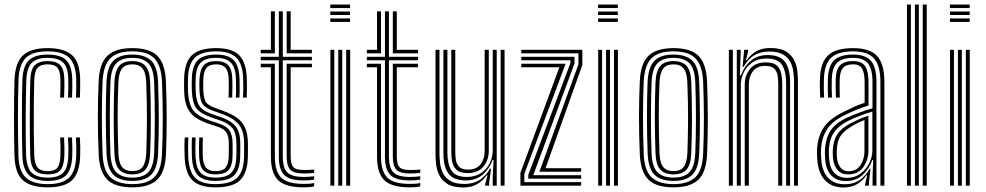

<svg xmlns="http://www.w3.org/2000/svg" viewBox="-20 -820 4354 848"><path d="M191 7.5Q117.2 7.5 82.1 -23Q47 -53.5 44 -127.8Q43 -160.2 42.4 -204.4Q41.8 -248.5 41.8 -296.8Q41.8 -345 42.4 -390.4Q43 -435.8 44.2 -470.5Q47.8 -544 81.8 -575.8Q115.8 -607.5 190 -607.5Q263.2 -607.5 297.5 -577.1Q331.8 -546.8 334 -473.8Q334.2 -456 334.1 -432.9Q334 -409.8 333 -388.8H315.5Q317.5 -430.8 316.5 -473Q314.5 -537.5 285.2 -565.4Q256 -593.2 190 -593.2Q123.8 -593.2 94.2 -564.4Q64.8 -535.5 61.8 -469.5Q60.5 -434 59.9 -388.9Q59.2 -343.8 59.2 -296.2Q59.2 -248.8 59.9 -205.2Q60.5 -161.8 61.5 -129.2Q64 -64 94.5 -35.4Q125 -6.8 191 -6.8Q256 -6.8 284.9 -34.8Q313.8 -62.8 316.5 -128.5Q317.2 -147 317.1 -166.1Q317 -185.2 315.5 -212.8H333Q334.2 -190 334.5 -170.5Q334.8 -151 334 -128Q331 -55.5 298.1 -24Q265.2 7.5 191 7.5ZM191 -21Q133.8 -21 107.4 -47.1Q81 -73.2 79 -130Q77.8 -164 77.2 -208.6Q76.8 -253.2 76.8 -301Q76.8 -348.8 77.2 -392.6Q77.8 -436.5 79 -468.5Q81.8 -530.2 108.4 -554.6Q135 -579 190 -579Q246 -579 271.6 -554.9Q297.2 -530.8 299 -472.5Q299.5 -455.2 299.4 -433.8Q299.2 -412.2 298 -388.8H280.5Q281.8 -413 281.9 -434.8Q282 -456.5 281.5 -472Q280.2 -524.2 258.1 -544.4Q236 -564.5 190 -564.5Q144.5 -564.5 121.6 -543.8Q98.8 -523 96.2 -467.2Q95.5 -442.5 94.8 -401.8Q94 -361 93.6 -313.1Q93.2 -265.2 93.6 -218.2Q94 -171.2 95.2 -133.8Q97.8 -78.5 120.4 -57Q143 -35.5 191 -35.5Q236.8 -35.5 258.1 -56.1Q279.5 -76.8 281.5 -129.2Q282.2 -146.5 282.1 -165.4Q282 -184.2 280.5 -212.8H298Q299.5 -182.8 299.6 -164.6Q299.8 -146.5 299 -129Q296.2 -70.5 271.9 -45.8Q247.5 -21 191 -21ZM191 -49.8Q151.5 -49.8 133.2 -68.2Q115 -86.8 113.5 -134.2Q112.5 -167 112 -210Q111.5 -253 111.6 -299.2Q111.8 -345.5 112.2 -389Q112.8 -432.5 113.8 -466.2Q115.8 -514.8 134.1 -532.5Q152.5 -550.2 190 -550.2Q229 -550.2 246.1 -532.4Q263.2 -514.5 264.2 -470.5Q264.5 -455.5 264.4 -435.4Q264.2 -415.2 263 -388.8H245.8Q246.8 -414.8 246.9 -435.1Q247 -455.5 246.8 -470Q246 -505.8 233.6 -520.8Q221.2 -535.8 190 -535.8Q159.5 -535.8 146.1 -520.5Q132.8 -505.2 131.2 -465.5Q130 -424.2 129.4 -365.2Q128.8 -306.2 129.2 -244.6Q129.8 -183 131.2 -134.2Q132.8 -95.8 146 -80Q159.2 -64.2 191 -64.2Q221.8 -64.2 233.6 -79.5Q245.5 -94.8 246.8 -131.5Q247.2 -149 247.2 -166.1Q247.2 -183.2 245.8 -212.8H263Q264.5 -185.5 264.6 -165.8Q264.8 -146 264.2 -131.2Q262.5 -86.2 246 -68Q229.5 -49.8 191 -49.8Z M564.5 7.5Q488.2 7.5 453.6 -26.9Q419 -61.2 415.8 -139.5Q412.2 -226.8 412.2 -303.5Q412.2 -380.2 415.8 -461.2Q419.2 -540.8 454.8 -574.1Q490.2 -607.5 564.5 -607.5Q641.2 -607.5 675.4 -572.9Q709.5 -538.2 712.8 -460.2Q716.2 -372.8 716.2 -296Q716.2 -219.2 713 -139Q709.2 -59 673.8 -25.8Q638.2 7.5 564.5 7.5ZM564.5 -6.8Q628.8 -6.8 660.5 -36.6Q692.2 -66.5 695.5 -139.5Q698.8 -219.5 698.9 -294.5Q699 -369.5 695.5 -459.5Q692.5 -528.8 662.9 -561Q633.2 -593.2 564.5 -593.2Q497.5 -593.2 466.9 -562.1Q436.2 -531 433 -458.5Q430 -386.8 429.8 -308.9Q429.5 -231 433.2 -139.2Q436.2 -65 469 -35.9Q501.8 -6.8 564.5 -6.8ZM564.5 -21Q507.5 -21 480.4 -48.6Q453.2 -76.2 450.5 -142.2Q447.5 -217.5 447.4 -298.6Q447.2 -379.8 450.2 -457.8Q453.2 -523.2 480.1 -551.1Q507 -579 564.5 -579Q619.2 -579 647.2 -552.6Q675.2 -526.2 678 -460.2Q681.2 -375 681.4 -297.9Q681.5 -220.8 678.2 -142.5Q675.2 -76.2 648.2 -48.6Q621.2 -21 564.5 -21ZM564.5 -35.5Q612.2 -35.5 635.2 -59.8Q658.2 -84 660.8 -143Q663.5 -210.2 663.8 -289.9Q664 -369.5 660.8 -457Q658.5 -516.8 635 -540.6Q611.5 -564.5 564.5 -564.5Q516.5 -564.5 493.5 -540.2Q470.5 -516 467.8 -457.2Q465.2 -389.8 464.9 -310.2Q464.5 -230.8 467.8 -142.5Q470.2 -82.5 494.1 -59Q518 -35.5 564.5 -35.5ZM564.5 -49.8Q526.8 -49.8 507 -70.4Q487.2 -91 485.2 -143.2Q479.2 -301 485.2 -456.2Q487.5 -506.8 506.1 -528.5Q524.8 -550.2 564.5 -550.2Q601.8 -550.2 621.5 -529.9Q641.2 -509.5 643.2 -456.8Q649.2 -293.2 643.2 -143.8Q641.2 -92.5 622.2 -71.1Q603.2 -49.8 564.5 -49.8ZM564.5 -64.2Q595.8 -64.2 610 -83.2Q624.2 -102.2 626 -144.8Q628.5 -214.8 628.9 -291.1Q629.2 -367.5 625.8 -456Q624.2 -499.8 609.2 -517.8Q594.2 -535.8 564.5 -535.8Q532.8 -535.8 518.6 -516.6Q504.5 -497.5 502.8 -455.5Q499.5 -378 499.6 -304.5Q499.8 -231 502.8 -143.8Q504.5 -99.5 519.8 -81.9Q535 -64.2 564.5 -64.2Z M931.2 -49.8Q895.2 -49.8 878.1 -68.1Q861 -86.5 859.5 -131Q859 -148 858.9 -169.4Q858.8 -190.8 860 -212.8H876Q875 -194 875 -172.5Q875 -151 875.5 -132Q876.5 -95.8 889.6 -80Q902.8 -64.2 931.2 -64.2Q963.2 -64.2 976 -79.6Q988.8 -95 990 -126.5Q990.8 -142.5 990.6 -155.9Q990.5 -169.2 990.5 -185.8Q990.5 -221 978.9 -236.2Q967.2 -251.5 945 -259L902.2 -273.2Q868.8 -284.5 844.6 -300.5Q820.5 -316.5 807.4 -344.6Q794.2 -372.8 793.2 -420.2Q792.8 -436.5 793 -448.5Q793.2 -460.5 793.2 -470Q794 -542.8 826.5 -575.1Q859 -607.5 934.8 -607.5Q1004.5 -607.5 1036 -576.5Q1067.5 -545.5 1070 -473.8Q1070.8 -455.8 1070.6 -432.9Q1070.5 -410 1069.5 -388.8H1053.5Q1054.5 -408.2 1054.6 -431.1Q1054.8 -454 1054 -472.8Q1051.8 -537.2 1024 -565.2Q996.2 -593.2 934.8 -593.2Q868 -593.2 839.5 -564.2Q811 -535.2 810.2 -470Q810 -456.5 809.9 -446Q809.8 -435.5 810.2 -420.2Q812.5 -357.5 835.1 -330.9Q857.8 -304.2 907.2 -287.5L949.2 -273.5Q982.2 -262 994.8 -242.1Q1007.2 -222.2 1007.2 -185.8Q1007.2 -171.5 1007.4 -157.4Q1007.5 -143.2 1007 -126.2Q1005.8 -86.8 988.8 -68.2Q971.8 -49.8 931.2 -49.8ZM931.2 -21Q876.5 -21 853 -46.9Q829.5 -72.8 827.5 -129.5Q827 -148.5 826.8 -169.1Q826.5 -189.8 828 -212.8H844Q842.8 -189.5 842.9 -167.8Q843 -146 843.5 -130Q845.2 -79.5 865.6 -57.5Q886 -35.5 931.2 -35.5Q981.8 -35.5 1002.1 -57.6Q1022.5 -79.8 1023.8 -126.2Q1024.5 -142.8 1024.4 -156Q1024.2 -169.2 1024.2 -185.8Q1024.2 -231 1007.1 -253.1Q990 -275.2 953.5 -287.5L912.5 -301.8Q867 -317.2 848.2 -340.9Q829.5 -364.5 827.2 -420.5Q826.5 -435.5 826.8 -446.2Q827 -457 827.2 -469.8Q828 -527.2 852.4 -553.1Q876.8 -579 934.8 -579Q988.2 -579 1012.1 -554.2Q1036 -529.5 1038 -472.2Q1038.5 -455.2 1038.6 -435Q1038.8 -414.8 1037.5 -388.8H1021.5Q1022.8 -415.5 1022.6 -435.5Q1022.5 -455.5 1022 -472.2Q1020.2 -523 999.1 -543.8Q978 -564.5 934.8 -564.5Q886.2 -564.5 865.5 -542.1Q844.8 -519.8 844.2 -469.8Q844 -456.2 843.8 -445.9Q843.5 -435.5 844.2 -420.5Q845.8 -385.8 853.4 -366.2Q861 -346.8 876.5 -335.8Q892 -324.8 917.2 -316L957.8 -301.8Q1000.5 -287 1020.9 -261.9Q1041.2 -236.8 1041.2 -185.8Q1041.2 -169.2 1041.2 -155.6Q1041.2 -142 1040.8 -126Q1039.2 -71.5 1014.8 -46.2Q990.2 -21 931.2 -21ZM931.2 7.5Q861.5 7.5 829.8 -23.8Q798 -55 795.5 -128Q794.8 -148.5 794.6 -170.8Q794.5 -193 796 -212.8H812Q810.8 -194.2 810.8 -171.1Q810.8 -148 811.5 -128.8Q813.8 -63.5 841.6 -35.1Q869.5 -6.8 931.2 -6.8Q998.8 -6.8 1027.5 -35Q1056.2 -63.2 1057.8 -126Q1058.2 -142 1058.2 -155.6Q1058.2 -169.2 1058.2 -185.8Q1058.2 -242.8 1033.9 -271Q1009.5 -299.2 962 -316.2L922.2 -330.2Q887.5 -342.8 875.4 -359.8Q863.2 -376.8 861 -420.5Q859.8 -442.5 861 -469.8Q863.2 -512.8 879.6 -531.5Q896 -550.2 934.8 -550.2Q970 -550.2 987.4 -532.5Q1004.8 -514.8 1006 -470.5Q1006.5 -457.5 1006.5 -435.8Q1006.5 -414 1005.5 -388.8H989.5Q990.5 -413 990.5 -433.5Q990.5 -454 990 -469.8Q989 -505.8 975.9 -520.8Q962.8 -535.8 934.8 -535.8Q905 -535.8 892.2 -520.4Q879.5 -505 878 -469.8Q877.5 -456.2 877.4 -445.6Q877.2 -435 878 -420.5Q880 -380 891 -366.9Q902 -353.8 927.2 -344.5L966.2 -330.2Q998.5 -318.5 1023.1 -302.2Q1047.8 -286 1061.4 -258.4Q1075 -230.8 1075 -185.8Q1075 -169 1075.1 -155.5Q1075.2 -142 1074.8 -125.8Q1073 -56.8 1041 -24.6Q1009 7.5 931.2 7.5Z M1322 -23.2Q1256.8 -23.2 1234.1 -48.4Q1211.5 -73.5 1211.5 -128V-553.8H1131.5V-569.2H1211.5V-770H1229V-569.2H1357.5V-553.8H1229V-128Q1229 -80 1248.2 -59.2Q1267.5 -38.5 1322 -38.5Q1344.5 -38.5 1367.5 -41.5V-26.8Q1349 -23.2 1322 -23.2ZM1131.5 -584.5V-600H1176.5V-770H1194V-584.5ZM1246.2 -584.5V-770H1263.8V-600H1357.5V-584.5ZM1322 7.5Q1240.8 7.5 1208.6 -24Q1176.5 -55.5 1176.5 -128V-523H1131.5V-538.5H1194V-128Q1194 -64.8 1221.1 -36.2Q1248.2 -7.8 1322 -7.8Q1334.8 -7.8 1346.4 -8.6Q1358 -9.5 1367.5 -11.8V3Q1349.8 7.5 1322 7.5ZM1322 -53.8Q1277 -53.8 1261.6 -70.8Q1246.2 -87.8 1246.2 -128V-538.5H1357.5V-523H1263.8V-128Q1263.8 -95.5 1275.1 -82.4Q1286.5 -69.2 1322 -69.2Q1355 -69.2 1367.5 -71.5V-56.8Q1349.8 -53.8 1322 -53.8Z M1438.8 -784.5V-800H1526V-784.5ZM1438.8 -753.8V-769.2H1526V-753.8ZM1438.8 -723V-738.5H1526V-723ZM1509 0V-600H1526.5V0ZM1439.2 0V-600H1456.5V0ZM1474 0V-600H1491.5V0Z M1790.8 -23.2Q1725.5 -23.2 1702.9 -48.4Q1680.2 -73.5 1680.2 -128V-553.8H1600.2V-569.2H1680.2V-770H1697.8V-569.2H1826.2V-553.8H1697.8V-128Q1697.8 -80 1717 -59.2Q1736.2 -38.5 1790.8 -38.5Q1813.2 -38.5 1836.2 -41.5V-26.8Q1817.8 -23.2 1790.8 -23.2ZM1600.2 -584.5V-600H1645.2V-770H1662.8V-584.5ZM1715 -584.5V-770H1732.5V-600H1826.2V-584.5ZM1790.8 7.5Q1709.5 7.5 1677.4 -24Q1645.2 -55.5 1645.2 -128V-523H1600.2V-538.5H1662.8V-128Q1662.8 -64.8 1689.9 -36.2Q1717 -7.8 1790.8 -7.8Q1803.5 -7.8 1815.1 -8.6Q1826.8 -9.5 1836.2 -11.8V3Q1818.5 7.5 1790.8 7.5ZM1790.8 -53.8Q1745.8 -53.8 1730.4 -70.8Q1715 -87.8 1715 -128V-538.5H1826.2V-523H1732.5V-128Q1732.5 -95.5 1743.9 -82.4Q1755.2 -69.2 1790.8 -69.2Q1823.8 -69.2 1836.2 -71.5V-56.8Q1818.5 -53.8 1790.8 -53.8Z M2026 8Q1982 8 1957.1 -7Q1932.2 -22 1920.8 -45.1Q1909.2 -68.2 1906.4 -93.4Q1903.5 -118.5 1903.5 -138.8V-600H1921V-142Q1921 -122.5 1923.6 -99.4Q1926.2 -76.2 1936.5 -55.2Q1946.8 -34.2 1969.1 -20.9Q1991.5 -7.5 2031 -7.5Q2070 -7.5 2097.8 -24.9Q2125.5 -42.2 2144 -75H2148.8L2140.5 -14.5V0H2123L2122.8 -5.8L2133.2 -46.2H2130Q2111.2 -20 2086.2 -6Q2061.2 8 2026 8ZM2191.2 0V-600H2208.5V0ZM2045.5 -55.5Q2011 -55.5 1995.8 -70.5Q1980.5 -85.5 1976.9 -107.1Q1973.2 -128.8 1973.2 -148.2V-600H1990.8V-149.2Q1990.8 -130.8 1993.6 -112.8Q1996.5 -94.8 2008.6 -82.9Q2020.8 -71 2048 -71Q2084.2 -71 2102.4 -94.4Q2120.5 -117.8 2120.5 -152.2V-600H2138.8V-153.5Q2138.8 -113.5 2115.1 -84.5Q2091.5 -55.5 2045.5 -55.5ZM2035.8 -23.2Q1982.5 -23.5 1960.5 -53.8Q1938.5 -84 1938.5 -143V-600H1956V-145Q1956 -95 1974 -66.8Q1992 -38.5 2041.8 -38.5Q2079.8 -38.5 2105.2 -56Q2130.8 -73.5 2143.5 -100.2Q2156.2 -127 2156.2 -155V-600H2173.8V0H2156.2V-42L2160 -113.2H2155.5Q2141 -73.5 2111.1 -48.1Q2081.2 -22.8 2035.8 -23.2Z M2362.2 -61.5 2534.8 -536.2V-584.5H2282.5V-600H2552V-532.8L2389.5 -77H2546.8V-61.5ZM2313.2 -30.8V-47.8L2499.2 -541V-553.8H2282.5V-569.2H2517.2V-539.2L2335.2 -46.2H2546.8V-30.8ZM2278.5 0V-56.5L2450.5 -523H2282.5V-538.5H2478.2L2295.8 -52.2V-15.5H2546.8V0Z M2621.5 -784.5V-800H2708.8V-784.5ZM2621.5 -753.8V-769.2H2708.8V-753.8ZM2621.5 -723V-738.5H2708.8V-723ZM2691.8 0V-600H2709.2V0ZM2622 0V-600H2639.2V0ZM2656.8 0V-600H2674.2V0Z M2954.5 7.5Q2878.2 7.5 2843.6 -26.9Q2809 -61.2 2805.8 -139.5Q2802.2 -226.8 2802.2 -303.5Q2802.2 -380.2 2805.8 -461.2Q2809.2 -540.8 2844.8 -574.1Q2880.2 -607.5 2954.5 -607.5Q3031.2 -607.5 3065.4 -572.9Q3099.5 -538.2 3102.8 -460.2Q3106.2 -372.8 3106.2 -296Q3106.2 -219.2 3103 -139Q3099.2 -59 3063.8 -25.8Q3028.2 7.5 2954.5 7.5ZM2954.5 -6.8Q3018.8 -6.8 3050.5 -36.6Q3082.2 -66.5 3085.5 -139.5Q3088.8 -219.5 3088.9 -294.5Q3089 -369.5 3085.5 -459.5Q3082.5 -528.8 3052.9 -561Q3023.2 -593.2 2954.5 -593.2Q2887.5 -593.2 2856.9 -562.1Q2826.2 -531 2823 -458.5Q2820 -386.8 2819.8 -308.9Q2819.5 -231 2823.2 -139.2Q2826.2 -65 2859 -35.9Q2891.8 -6.8 2954.5 -6.8ZM2954.5 -21Q2897.5 -21 2870.4 -48.6Q2843.2 -76.2 2840.5 -142.2Q2837.5 -217.5 2837.4 -298.6Q2837.2 -379.8 2840.2 -457.8Q2843.2 -523.2 2870.1 -551.1Q2897 -579 2954.5 -579Q3009.2 -579 3037.2 -552.6Q3065.2 -526.2 3068 -460.2Q3071.2 -375 3071.4 -297.9Q3071.5 -220.8 3068.2 -142.5Q3065.2 -76.2 3038.2 -48.6Q3011.2 -21 2954.5 -21ZM2954.5 -35.5Q3002.2 -35.5 3025.2 -59.8Q3048.2 -84 3050.8 -143Q3053.5 -210.2 3053.8 -289.9Q3054 -369.5 3050.8 -457Q3048.5 -516.8 3025 -540.6Q3001.5 -564.5 2954.5 -564.5Q2906.5 -564.5 2883.5 -540.2Q2860.5 -516 2857.8 -457.2Q2855.2 -389.8 2854.9 -310.2Q2854.5 -230.8 2857.8 -142.5Q2860.2 -82.5 2884.1 -59Q2908 -35.5 2954.5 -35.5ZM2954.5 -49.8Q2916.8 -49.8 2897 -70.4Q2877.2 -91 2875.2 -143.2Q2869.2 -301 2875.2 -456.2Q2877.5 -506.8 2896.1 -528.5Q2914.8 -550.2 2954.5 -550.2Q2991.8 -550.2 3011.5 -529.9Q3031.2 -509.5 3033.2 -456.8Q3039.2 -293.2 3033.2 -143.8Q3031.2 -92.5 3012.2 -71.1Q2993.2 -49.8 2954.5 -49.8ZM2954.5 -64.2Q2985.8 -64.2 3000 -83.2Q3014.2 -102.2 3016 -144.8Q3018.5 -214.8 3018.9 -291.1Q3019.2 -367.5 3015.8 -456Q3014.2 -499.8 2999.2 -517.8Q2984.2 -535.8 2954.5 -535.8Q2922.8 -535.8 2908.6 -516.6Q2894.5 -497.5 2892.8 -455.5Q2889.5 -378 2889.6 -304.5Q2889.8 -231 2892.8 -143.8Q2894.5 -99.5 2909.8 -81.9Q2925 -64.2 2954.5 -64.2Z M3487 0V-458Q3487 -477.5 3484.4 -500.6Q3481.8 -523.8 3471.5 -544.8Q3461.2 -565.8 3438.8 -579.1Q3416.2 -592.5 3376.8 -592.5Q3337.8 -592.5 3310.2 -575.1Q3282.8 -557.8 3264.2 -525H3259.5L3266.8 -600H3284.2L3284.5 -593L3274.5 -553.8H3277.8Q3295.8 -579.8 3321 -593.9Q3346.2 -608 3381.8 -608Q3427.5 -608 3452.6 -592Q3477.8 -576 3488.6 -552Q3499.5 -528 3501.9 -503.2Q3504.2 -478.5 3504.2 -461.2V0ZM3199.2 0V-600H3216.8V0ZM3234.2 0V-600H3251.5L3248 -486.8H3252.2Q3267.5 -528.2 3297.5 -552.8Q3327.5 -577.2 3372 -576.8Q3425.8 -576.5 3447.6 -546Q3469.5 -515.5 3469.5 -457V0H3452V-455Q3452 -504 3434.4 -532.8Q3416.8 -561.5 3366 -561.5Q3328 -561.5 3302.6 -544Q3277.2 -526.5 3264.5 -499.8Q3251.8 -473 3251.8 -445V0ZM3269.2 0V-446.5Q3269.2 -486.2 3292.6 -515.4Q3316 -544.5 3362.2 -544.5Q3396.8 -544.5 3412 -529.5Q3427.2 -514.5 3431 -493Q3434.8 -471.5 3434.8 -451.8V0H3417.2V-450.8Q3417.2 -467.5 3414.6 -485.6Q3412 -503.8 3400 -516.4Q3388 -529 3359.8 -529Q3323.5 -529 3305.5 -505.6Q3287.5 -482.2 3287.5 -447.8V0Z M3868.5 0V-457Q3868.5 -530 3840.5 -561.6Q3812.5 -593.2 3748 -593.2Q3681.2 -593.2 3651.2 -565.4Q3621.2 -537.5 3619 -473Q3617.5 -432.5 3619.8 -388.8H3602.5Q3601.2 -411 3601 -431.8Q3600.8 -452.5 3601.5 -473.8Q3604.2 -545.5 3638.4 -576.5Q3672.5 -607.5 3748 -607.5Q3822 -607.5 3854 -572.6Q3886 -537.8 3886 -457V0ZM3833.8 0V-42L3836.5 -113.2H3832.8Q3818.2 -73 3789.2 -46.6Q3760.2 -20.2 3715 -20.5Q3675.8 -20.5 3651.8 -45Q3627.8 -69.5 3624.5 -117Q3623.8 -129 3623.4 -139.6Q3623 -150.2 3623.5 -160.2Q3626.5 -207.8 3647.2 -241.5Q3668 -275.2 3720 -299.8Q3749.2 -313 3779.9 -324.2Q3810.5 -335.5 3833.5 -341.5V-457Q3833.5 -514.8 3813.8 -539.6Q3794 -564.5 3748 -564.5Q3699.5 -564.5 3677.5 -543Q3655.5 -521.5 3653.8 -472Q3652.5 -432.8 3654.5 -388.8H3637.2Q3635 -434.5 3636.5 -472.5Q3638.5 -529.5 3664.4 -554.2Q3690.2 -579 3748 -579Q3803.2 -579 3827.1 -550.8Q3851 -522.5 3851 -457V0ZM3705 8Q3653.5 8 3623.8 -23.8Q3594 -55.5 3589.8 -114.2Q3587.5 -143.5 3588.8 -163.2Q3592.2 -218.5 3618.5 -257.5Q3644.8 -296.5 3707.8 -326.8Q3734 -339.8 3753.4 -348.8Q3772.8 -357.8 3798.8 -366V-457.2Q3798.8 -495.8 3788.2 -515.8Q3777.8 -535.8 3748 -535.8Q3716.5 -535.8 3703.1 -520Q3689.8 -504.2 3688.8 -470Q3688.2 -456.8 3688.2 -435.9Q3688.2 -415 3689.2 -388.8H3671.8Q3670.8 -417 3670.8 -436.4Q3670.8 -455.8 3671.2 -471.5Q3672.8 -514.5 3691.1 -532.4Q3709.5 -550.2 3748 -550.2Q3786.8 -550.2 3801.4 -527.1Q3816 -504 3816 -457.2V-354.2Q3786.8 -345.2 3762.1 -334.9Q3737.5 -324.5 3713.8 -313Q3656 -285.8 3632.8 -249.2Q3609.5 -212.8 3606.2 -161.8Q3605.5 -150.8 3605.9 -139.5Q3606.2 -128.2 3607.2 -115.8Q3611 -62.5 3637.8 -34.4Q3664.5 -6.2 3710.2 -6.2Q3750.8 -6.2 3778 -25.8Q3805.2 -45.2 3821 -75H3824.8L3818 -14.5V0H3800.5L3800.2 -4.2L3810.2 -46.2H3807Q3788.5 -20.2 3764.5 -6.1Q3740.5 8 3705 8ZM3720.8 -34.5Q3755 -34.5 3780.1 -52.9Q3805.2 -71.2 3819.1 -99.1Q3833 -127 3833 -155.2V-327Q3809.2 -320.5 3780.9 -309.8Q3752.5 -299 3726.2 -286.2Q3684.5 -265.2 3663.8 -235.6Q3643 -206 3640.8 -157Q3640.2 -146.8 3640.8 -137.4Q3641.2 -128 3642 -118.5Q3644.8 -77 3665.5 -55.8Q3686.2 -34.5 3720.8 -34.5ZM3724.8 -49.8Q3695.2 -49.8 3679 -69.6Q3662.8 -89.5 3659.2 -119.8Q3657.5 -140.8 3658 -155.8Q3660.2 -199.5 3677.8 -226.4Q3695.2 -253.2 3732.2 -273Q3750 -282.5 3772.1 -292.2Q3794.2 -302 3815.5 -309.2V-153.5Q3815.5 -113.8 3793.1 -81.8Q3770.8 -49.8 3724.8 -49.8ZM3727.2 -63.8Q3763.2 -63.8 3780.6 -90.8Q3798 -117.8 3798 -152.2V-290Q3762.8 -275.5 3738 -259.8Q3705.8 -240.5 3691.2 -217.5Q3676.8 -194.5 3675.8 -155.8Q3675.5 -147.8 3675.6 -139.1Q3675.8 -130.5 3676.8 -121.5Q3679 -98 3691.4 -80.9Q3703.8 -63.8 3727.2 -63.8Z M4055.5 0V-800H4073V0ZM3985.8 0V-800H4003.2V0ZM4020.8 0V-800H4038.2V0Z M4175.5 -784.5V-800H4262.8V-784.5ZM4175.5 -753.8V-769.2H4262.8V-753.8ZM4175.5 -723V-738.5H4262.8V-723ZM4245.8 0V-600H4263.2V0ZM4176 0V-600H4193.2V0ZM4210.8 0V-600H4228.2V0Z"/></svg>

Font: Big Shoulders Inline Display SemiBold
Style: Regular
Weight: 600
Designer: Patric King
Foundry: XO Type Co
Version: Version 1.000